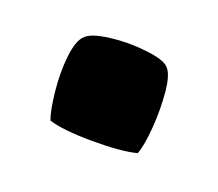

<svg xmlns="http://www.w3.org/2000/svg" viewBox="-48 -435 379 334"><g transform="rotate(-15 141.5 -268.5)"><path d="M32 -253Q36 -269 52.5 -299Q69 -329 89.5 -352.5Q110 -376 125 -378Q139 -381 168.5 -365.5Q198 -350 223.5 -327.5Q249 -305 251 -292Q254 -278 238.5 -250.5Q223 -223 201 -196Q179 -169 164 -159Q137 -169 93 -200Q49 -231 32 -253Z"/></g></svg>

Font: Lalezar
Style: Regular
Weight: 400
Designer: Borna Izadpanah
Foundry: Borna Izadpanah
Version: Version 1.004